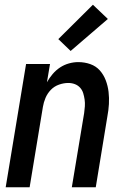

<svg xmlns="http://www.w3.org/2000/svg" viewBox="-20 -790 540 810"><path d="M4 0 90 -520H191L178 -443Q188 -461 202 -477.5Q216 -494 233.5 -505.5Q251 -517 271 -522.5Q291 -528 310 -528Q337 -528 361 -519.5Q385 -511 401 -493Q417 -475 426 -451.5Q435 -428 438 -402.5Q441 -377 439.5 -351Q438 -325 433 -299L384 0H283L335 -313Q337 -327 338 -341.5Q339 -356 337 -370Q335 -384 331 -397Q327 -410 318 -420Q309 -430 296 -435Q283 -440 268 -440Q249 -440 229 -433Q209 -426 194.5 -411Q180 -396 172 -377Q164 -358 161 -339L105 0ZM278 -575 226 -625 372 -770 435 -710Z"/></svg>

Font: Iosevka Term Curly Semibold
Style: Italic
Weight: 600
Italic angle: -9°
Designer: Belleve Invis
Foundry: Belleve Invis
Version: Version 32.3.0